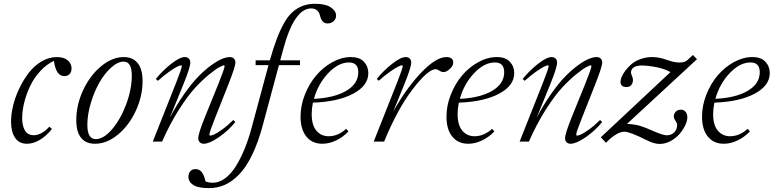

<svg xmlns="http://www.w3.org/2000/svg" viewBox="-20 -745 4069 1010"><path d="M121.6 11.2Q80.1 11.2 59.1 -20.5Q38.1 -52.2 38.1 -104.5Q38.1 -143.1 48.8 -188.5Q59.6 -233.9 81.1 -279.1Q102.5 -324.2 130.9 -361.3Q159.2 -398.4 198 -421.6Q236.8 -444.8 278.8 -444.8Q315.9 -444.8 336.2 -427.7Q356.4 -410.6 356.4 -385.3Q356.4 -367.7 346.7 -356.2Q336.9 -344.7 318.8 -344.7Q296.9 -344.7 283.4 -363.5Q270 -382.3 263.2 -424.8Q224.1 -406.2 191.4 -370.4Q158.7 -334.5 138.7 -292.5Q118.7 -250.5 107.7 -206.8Q96.7 -163.1 96.7 -124.5Q96.7 -83 111.3 -58.3Q126 -33.7 157.7 -33.7Q198.2 -33.7 239.7 -78.6L253.4 -66.9Q224.1 -29.8 189.7 -9.3Q155.3 11.2 121.6 11.2Z M480 11.2Q431.6 11.2 406.5 -20Q381.3 -51.3 381.3 -112.8Q381.3 -193.8 417.7 -271.5Q454.1 -349.1 512.5 -397Q570.8 -444.8 630.9 -444.8Q678.7 -444.8 704.3 -412.8Q730 -380.9 730 -318.8Q730 -238.8 694.3 -161.9Q658.7 -85 600.3 -36.9Q542 11.2 480 11.2ZM483.9 -13.2Q525.4 -13.2 570.1 -65.7Q614.7 -118.2 644 -197Q673.3 -275.9 673.3 -347.7Q673.3 -420.9 630.4 -420.9Q599.1 -420.9 564.2 -389.2Q529.3 -357.4 502.2 -309.6Q475.1 -261.7 457.3 -201.7Q439.5 -141.6 439.5 -88.4Q439.5 -13.2 483.9 -13.2Z M783.7 0 907.7 -313Q936.5 -386.2 936.5 -397.5Q936.5 -401.4 932.1 -401.4Q926.3 -401.4 911.4 -394Q896.5 -386.7 868.7 -366.9Q840.8 -347.2 810.5 -319.8L799.8 -329.6Q834.5 -373 880.1 -408.9Q925.8 -444.8 951.7 -444.8Q965.3 -444.8 973.1 -437Q981 -429.2 981 -416Q981 -390.6 946.3 -305.2L873 -125Q909.2 -193.8 949 -250.5Q988.8 -307.1 1023.2 -342.3Q1057.6 -377.4 1090.6 -401.4Q1123.5 -425.3 1147.5 -435.1Q1171.4 -444.8 1188.5 -444.8Q1202.1 -444.8 1210.2 -437Q1218.3 -429.2 1218.3 -416Q1218.3 -394.5 1180.7 -299.3L1111.3 -124Q1081.5 -49.8 1081.5 -36.6Q1081.5 -31.7 1085.9 -31.7Q1092.8 -31.7 1106.2 -37.4Q1119.6 -43 1147.7 -63Q1175.8 -83 1207 -113.8L1217.8 -103Q1180.2 -56.6 1130.6 -22.7Q1081.1 11.2 1051.8 11.2Q1038.6 11.2 1030.8 3.2Q1022.9 -4.9 1022.9 -18.1Q1022.9 -42 1058.1 -129.4L1128.4 -302.7Q1161.6 -385.7 1161.6 -397.5Q1161.6 -401.4 1157.7 -401.4Q1152.8 -401.4 1134 -391.6Q1115.2 -381.8 1079.8 -353Q1044.4 -324.2 1005.9 -282.5Q967.3 -240.7 919.9 -166Q872.6 -91.3 832.5 0Z M1079.1 244.6Q1022 244.6 996.6 228Q971.2 211.4 971.2 185.1Q971.2 167.5 981 156Q990.7 144.5 1008.8 144.5Q1028.3 144.5 1041 159.9Q1053.7 175.3 1061 209Q1077.1 216.3 1099.1 216.3Q1133.3 216.3 1165 192.4Q1196.8 168.5 1222.2 127Q1247.6 85.4 1267.6 35.9Q1287.6 -13.7 1303.2 -71.3L1391.1 -397.5Q1391.1 -397.9 1391.6 -399.7Q1392.1 -401.4 1392.6 -402.3H1324.7V-427.7H1399.4Q1418 -492.7 1435.3 -538.6Q1452.6 -584.5 1473.1 -621.6Q1493.7 -658.7 1517.6 -680.4Q1541.5 -702.1 1571 -713.6Q1600.6 -725.1 1637.7 -725.1Q1691.4 -725.1 1719.7 -706.5Q1748 -688 1748 -662.6Q1748 -645.5 1735.1 -633.5Q1722.2 -621.6 1703.1 -621.6Q1673.3 -621.6 1664.1 -660.6Q1654.8 -700.7 1616.7 -700.7Q1526.9 -700.7 1468.8 -481.9L1454.1 -427.7H1558.1V-402.3H1447.3L1363.3 -89.8Q1338.9 2.4 1306.9 68.6Q1274.9 134.8 1238 172.6Q1201.2 210.4 1162.4 227.5Q1123.5 244.6 1079.1 244.6Z M1675.8 11.2Q1622.1 11.2 1591.6 -26.6Q1561 -64.5 1561 -131.3Q1561 -189.5 1583.7 -247.1Q1606.4 -304.7 1643.1 -347.9Q1679.7 -391.1 1728.3 -418Q1776.9 -444.8 1825.7 -444.8Q1871.6 -444.8 1894.5 -420.2Q1917.5 -395.5 1917.5 -360.4Q1917.5 -294.4 1837.6 -252Q1757.8 -209.5 1626 -205.1Q1619.6 -172.4 1619.6 -145.5Q1619.6 -86.4 1644.5 -57.4Q1669.4 -28.3 1709 -28.3Q1757.8 -28.3 1801.3 -67.4L1813 -53.7Q1784.2 -23.4 1747.8 -6.1Q1711.4 11.2 1675.8 11.2ZM1815.9 -416.5Q1759.8 -416.5 1706.5 -360.1Q1653.3 -303.7 1631.3 -225.1Q1737.8 -230 1801.3 -267.1Q1864.7 -304.2 1864.7 -365.2Q1864.7 -416.5 1815.9 -416.5Z M1945.8 0 2069.8 -313Q2098.6 -386.2 2098.6 -397.5Q2098.6 -401.4 2094.2 -401.4Q2088.4 -401.4 2073.5 -394Q2058.6 -386.7 2030.8 -367.2Q2002.9 -347.7 1972.7 -320.3L1961.9 -329.6Q1996.6 -373 2042.2 -408.9Q2087.9 -444.8 2113.8 -444.8Q2127.4 -444.8 2135.3 -437Q2143.1 -429.2 2143.1 -416Q2143.1 -390.6 2108.4 -305.2L2048.8 -158.7Q2119.1 -283.7 2196.8 -364.3Q2274.4 -444.8 2327.6 -444.8Q2364.3 -444.8 2364.3 -415Q2364.3 -399.9 2346.7 -382.8Q2329.1 -365.7 2312 -365.7Q2303.2 -365.7 2289.6 -374Q2279.8 -380.9 2271.5 -380.9Q2231.9 -380.9 2151.9 -277.1Q2071.8 -173.3 2000.5 0Z M2443.4 11.2Q2389.6 11.2 2359.1 -26.6Q2328.6 -64.5 2328.6 -131.3Q2328.6 -189.5 2351.3 -247.1Q2374 -304.7 2410.6 -347.9Q2447.3 -391.1 2495.8 -418Q2544.4 -444.8 2593.3 -444.8Q2639.2 -444.8 2662.1 -420.2Q2685.1 -395.5 2685.1 -360.4Q2685.1 -294.4 2605.2 -252Q2525.4 -209.5 2393.6 -205.1Q2387.2 -172.4 2387.2 -145.5Q2387.2 -86.4 2412.1 -57.4Q2437 -28.3 2476.6 -28.3Q2525.4 -28.3 2568.8 -67.4L2580.6 -53.7Q2551.8 -23.4 2515.4 -6.1Q2479 11.2 2443.4 11.2ZM2583.5 -416.5Q2527.3 -416.5 2474.1 -360.1Q2420.9 -303.7 2398.9 -225.1Q2505.4 -230 2568.8 -267.1Q2632.3 -304.2 2632.3 -365.2Q2632.3 -416.5 2583.5 -416.5Z M2713.4 0 2837.4 -313Q2866.2 -386.2 2866.2 -397.5Q2866.2 -401.4 2861.8 -401.4Q2856 -401.4 2841.1 -394Q2826.2 -386.7 2798.3 -366.9Q2770.5 -347.2 2740.2 -319.8L2729.5 -329.6Q2764.2 -373 2809.8 -408.9Q2855.5 -444.8 2881.3 -444.8Q2895 -444.8 2902.8 -437Q2910.6 -429.2 2910.6 -416Q2910.6 -390.6 2876 -305.2L2802.7 -125Q2838.9 -193.8 2878.7 -250.5Q2918.5 -307.1 2952.9 -342.3Q2987.3 -377.4 3020.3 -401.4Q3053.2 -425.3 3077.1 -435.1Q3101.1 -444.8 3118.2 -444.8Q3131.8 -444.8 3139.9 -437Q3147.9 -429.2 3147.9 -416Q3147.9 -394.5 3110.4 -299.3L3041 -124Q3011.2 -49.8 3011.2 -36.6Q3011.2 -31.7 3015.6 -31.7Q3022.5 -31.7 3035.9 -37.4Q3049.3 -43 3077.4 -63Q3105.5 -83 3136.7 -113.8L3147.5 -103Q3109.9 -56.6 3060.3 -22.7Q3010.7 11.2 2981.4 11.2Q2968.3 11.2 2960.4 3.2Q2952.6 -4.9 2952.6 -18.1Q2952.6 -42 2987.8 -129.4L3058.1 -302.7Q3091.3 -385.7 3091.3 -397.5Q3091.3 -401.4 3087.4 -401.4Q3082.5 -401.4 3063.7 -391.6Q3044.9 -381.8 3009.5 -353Q2974.1 -324.2 2935.5 -282.5Q2897 -240.7 2849.6 -166Q2802.2 -91.3 2762.2 0Z M3595.7 -127.9Q3595.7 -109.4 3584.5 -85.7Q3573.2 -62 3554.4 -40Q3535.6 -18.1 3507.6 -2.9Q3479.5 12.2 3449.7 12.2Q3420.9 12.2 3382.3 -7.3Q3293.5 -52.2 3264.2 -52.2Q3225.1 -52.2 3167.5 5.9L3140.6 -22.9L3506.8 -365.7Q3476.1 -383.3 3431.9 -391.8Q3387.7 -400.4 3354.5 -400.4Q3328.1 -400.4 3313.7 -390.6Q3299.3 -380.9 3299.3 -362.8Q3299.3 -357.4 3304.4 -345.7Q3309.6 -334 3309.6 -324.7Q3309.6 -308.6 3301 -297.9Q3292.5 -287.1 3275.9 -287.1Q3244.1 -287.1 3244.1 -314.9Q3244.1 -325.2 3250.2 -340.3Q3256.3 -355.5 3270 -373.8Q3283.7 -392.1 3302.2 -408Q3320.8 -423.8 3349.6 -434.3Q3378.4 -444.8 3411.1 -444.8Q3446.3 -444.8 3487.8 -430.2Q3526.9 -416 3554.2 -416Q3582.5 -416 3595.7 -428.7L3625 -455.6L3646.5 -433.6L3278.3 -93.3Q3317.9 -91.3 3344.2 -83.7Q3370.6 -76.2 3407.2 -59.6Q3467.3 -33.2 3486.3 -33.2Q3511.2 -33.2 3526.6 -48.6Q3542 -64 3542 -88.9Q3542 -97.2 3533.2 -109.9Q3524.4 -122.6 3524.4 -132.8Q3524.4 -145.5 3533.9 -156.7Q3543.5 -168 3562 -168Q3577.6 -168 3586.7 -156.5Q3595.7 -145 3595.7 -127.9Z M3787.6 11.2Q3733.9 11.2 3703.4 -26.6Q3672.9 -64.5 3672.9 -131.3Q3672.9 -189.5 3695.6 -247.1Q3718.3 -304.7 3754.9 -347.9Q3791.5 -391.1 3840.1 -418Q3888.7 -444.8 3937.5 -444.8Q3983.4 -444.8 4006.3 -420.2Q4029.3 -395.5 4029.3 -360.4Q4029.3 -294.4 3949.5 -252Q3869.6 -209.5 3737.8 -205.1Q3731.4 -172.4 3731.4 -145.5Q3731.4 -86.4 3756.3 -57.4Q3781.2 -28.3 3820.8 -28.3Q3869.6 -28.3 3913.1 -67.4L3924.8 -53.7Q3896 -23.4 3859.6 -6.1Q3823.2 11.2 3787.6 11.2ZM3927.7 -416.5Q3871.6 -416.5 3818.4 -360.1Q3765.1 -303.7 3743.2 -225.1Q3849.6 -230 3913.1 -267.1Q3976.6 -304.2 3976.6 -365.2Q3976.6 -416.5 3927.7 -416.5Z"/></svg>

Font: Elstob Light
Style: Italic
Weight: 300
Italic angle: -20°
Designer: Peter S. Baker
Version: Version 1.015